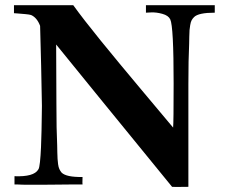

<svg xmlns="http://www.w3.org/2000/svg" viewBox="-20 -713 885 742"><path d="M810 -693V-664Q747 -664 730 -647Q724 -641 720.5 -634.5Q717 -628 715 -615.5Q713 -603 712.5 -597Q712 -591 711.5 -571Q711 -551 711 -544Q708 -483 708 -387V9Q645 10 645 9Q320 -389 197 -541Q198 -366 198 -309Q198 -213 201 -151Q201 -141 201.5 -124Q202 -107 202.5 -98.5Q203 -90 204.5 -78.5Q206 -67 209.5 -59.5Q213 -52 218 -46Q236 -28 299 -29Q298 0 299 0Q300 0 285 0Q270 0 247 0Q224 0 196 0.5Q168 1 140 1Q112 1 88.5 1Q65 1 50 0H36V-32Q111 -29 128 -58Q132 -63 134.5 -87Q137 -111 138.5 -144.5Q140 -178 140.5 -208.5Q141 -239 141.5 -269Q142 -299 142 -304Q142 -322 139 -458.5Q136 -595 135 -613Q123 -645 100 -655Q94 -657 77.5 -658.5Q61 -660 48 -661L34 -662V-693H263Q302 -639 368.5 -557Q435 -475 534.5 -356.5Q634 -238 649 -220Q651 -239 651 -391Q651 -611 638 -638Q631 -653 607.5 -659.5Q584 -666 564 -665L544 -664V-693Z"/></svg>

Font: GFS Artemisia
Style: Bold
Weight: 700
Designer: Designed by Takis Katsoulidis.
Foundry: Designed by Takis Katsoulidis.
Version: Version 1.0